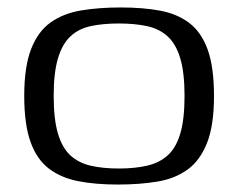

<svg xmlns="http://www.w3.org/2000/svg" viewBox="-20 -488 639 515"><path d="M296 7Q236 7 190 -2Q144 -11 111.5 -35.5Q79 -60 62 -107Q45 -154 45 -231Q45 -309 63.5 -356.5Q82 -404 116 -428Q150 -452 197.5 -460Q245 -468 304 -468Q363 -468 409 -459.5Q455 -451 487.5 -426.5Q520 -402 537 -355Q554 -308 554 -231Q554 -152 535.5 -105Q517 -58 483.5 -33.5Q450 -9 402.5 -1Q355 7 296 7ZM299 -36Q341 -36 374 -43.5Q407 -51 429.5 -71Q452 -91 463.5 -129.5Q475 -168 475 -231Q475 -293 463.5 -331.5Q452 -370 429.5 -390.5Q407 -411 374 -418Q341 -425 299 -425Q256 -425 223.5 -418Q191 -411 169 -390.5Q147 -370 135.5 -331.5Q124 -293 124 -231Q124 -168 135.5 -129.5Q147 -91 169 -71Q191 -51 223.5 -43.5Q256 -36 299 -36Z"/></svg>

Font: Genos Thin
Style: Regular
Weight: 400
Version: Version 1.010